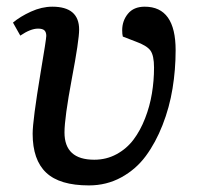

<svg xmlns="http://www.w3.org/2000/svg" viewBox="-20 -543 592 577"><path d="M137.2 -522.9Q217.8 -522.9 217.8 -454.1Q217.8 -421.9 195.8 -306.2Q173.8 -188.5 173.8 -145Q173.8 -63 263.2 -63Q299.8 -63 330.3 -79.6Q360.8 -96.2 381.3 -123.5Q401.9 -150.9 416 -187.3Q430.2 -223.6 436.5 -262Q442.9 -300.3 442.9 -339.8Q442.9 -376.5 431.9 -391.4Q420.9 -406.2 388.2 -418L349.1 -433.1Q347.2 -439.9 347.2 -452.1Q347.2 -480.5 364.5 -501.7Q381.8 -522.9 415 -522.9Q507.8 -522.9 507.8 -392.1Q507.8 -333.5 498.5 -276.9Q489.3 -220.2 468.5 -167.2Q447.8 -114.3 418.2 -74.2Q388.7 -34.2 344.5 -10Q300.3 14.2 247.1 14.2Q159.2 14.2 118.7 -24.2Q78.1 -62.5 78.1 -141.1Q78.1 -180.7 102.1 -325.2Q119.1 -425.8 119.1 -435.1Q119.1 -446.3 113.5 -451.7Q107.9 -457 94.2 -457Q71.8 -457 41 -436L19 -475.1Q40.5 -493.2 73 -508.1Q105.5 -522.9 137.2 -522.9Z"/></svg>

Font: Literata Book Medium
Style: Italic
Weight: 500
Italic angle: -3°
Designer: Latin by Veronika Burian and Jose Scaglione. Greek by Irene Vlachou. Cyrillic by Vera Evstafieva
Foundry: TypeTogether
Version: Version 1.003;PS 001.003;hotconv 1.0.88;makeotf.lib2.5.64775